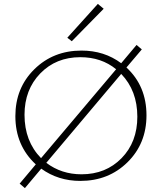

<svg xmlns="http://www.w3.org/2000/svg" viewBox="-20 -924 832 987"><path d="M513 -879 349 -712 326 -730 483 -904ZM630 -577Q733 -482 733 -331Q733 -186 635.5 -90Q538 6 393 6Q279 6 192 -57L108 43L81 20L164 -79Q59 -176 59 -327Q59 -472 156.5 -568Q254 -664 399 -664Q516 -664 603 -599L682 -693L709 -670ZM106 -334Q106 -198 191 -111L577 -568Q501 -630 393 -630Q268 -630 187 -546.5Q106 -463 106 -334ZM399 -28Q524 -28 605 -111Q686 -194 686 -324Q686 -458 603 -544L218 -87Q296 -28 399 -28Z"/></svg>

Font: EauTestSC Light
Style: Regular
Weight: 300
Designer: Christian Thalmann (Catharsis Fonts)
Version: Version 0.001;PS 000.001;hotconv 1.0.88;makeotf.lib2.5.64775